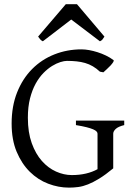

<svg xmlns="http://www.w3.org/2000/svg" viewBox="-20 -860 623 895"><path d="M508.8 -580.1Q512.2 -577.6 507.8 -570.6Q503.4 -563.5 495.4 -554.7Q487.3 -545.9 477.8 -537.4Q468.3 -528.8 461.9 -522.9L445.8 -525.9Q429.7 -541 412.6 -551Q395.5 -561 376.7 -566.4Q357.9 -571.8 336.9 -574Q315.9 -576.2 292 -576.2Q279.8 -576.2 261.5 -570.6Q243.2 -564.9 222.9 -552.5Q202.6 -540 182.6 -519.8Q162.6 -499.5 146.2 -470Q129.9 -440.4 119.9 -401.1Q109.9 -361.8 109.9 -311Q109.9 -243.2 127.9 -192.9Q146 -142.6 175.3 -109.6Q204.6 -76.7 241.2 -60.3Q277.8 -43.9 314.9 -43.9Q350.6 -43.9 380.6 -51Q410.6 -58.1 434.6 -71.3V-236.8Q434.6 -242.2 429.9 -247.3Q425.3 -252.4 413.8 -257.3Q402.3 -262.2 383.1 -267.1Q363.8 -272 334 -276.9V-297.9H559.1V-276.9Q531.2 -270 519.5 -259Q507.8 -248 507.8 -236.8V-75.2Q471.7 -45.4 443.1 -27.8Q414.6 -10.3 390.6 -0.7Q366.7 8.8 345.2 11.7Q323.7 14.6 301.8 14.6Q252.4 14.6 204.6 -3.7Q156.7 -22 118.9 -59.3Q81.1 -96.7 57.6 -152.6Q34.2 -208.5 34.2 -284.2Q34.2 -365.2 59.8 -429.4Q85.4 -493.7 129.9 -538.3Q174.3 -583 233.6 -606.4Q293 -629.9 359.9 -629.9Q376 -629.9 395.3 -626.5Q414.6 -623 434.6 -616.7Q454.6 -610.4 473.9 -601.1Q493.2 -591.8 508.8 -580.1ZM466.8 -689.5Q460.9 -680.2 457.5 -675.8Q454.1 -671.4 445.8 -667.5L312 -769L179.7 -667.5Q175.8 -669.4 173.1 -671.4Q170.4 -673.3 168.2 -675.8Q166 -678.2 163.6 -681.6Q161.1 -685.1 157.7 -689.5L286.6 -840.3H338.9Z"/></svg>

Font: Gentium Unicode
Style: Regular
Weight: 400
Version: Version 1.009